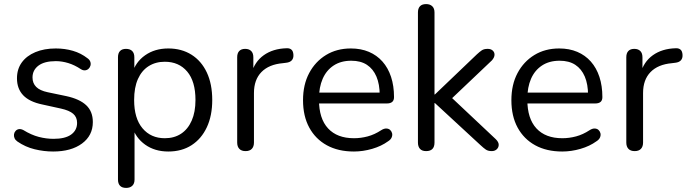

<svg xmlns="http://www.w3.org/2000/svg" viewBox="-20 -732 3365 939"><path d="M240 9Q195 9 149.5 -2Q104 -13 65 -40Q55 -47 51 -56.5Q47 -66 48.5 -75.5Q50 -85 56.5 -92Q63 -99 72.5 -100.5Q82 -102 94 -96Q133 -72 169.5 -62.5Q206 -53 242 -53Q299 -53 328 -74Q357 -95 357 -131Q357 -159 338 -175.5Q319 -192 278 -201L187 -221Q124 -234 93.5 -266Q63 -298 63 -349Q63 -394 86.5 -426.5Q110 -459 153 -477Q196 -495 253 -495Q297 -495 336.5 -483.5Q376 -472 408 -447Q418 -440 421.5 -430.5Q425 -421 422.5 -411.5Q420 -402 413 -395.5Q406 -389 396 -388Q386 -387 375 -394Q345 -414 314 -423.5Q283 -433 253 -433Q197 -433 168 -411Q139 -389 139 -353Q139 -325 157 -307Q175 -289 213 -281L304 -262Q369 -248 401.5 -217.5Q434 -187 434 -135Q434 -69 381 -30Q328 9 240 9Z M597 187Q577 187 567 176.5Q557 166 557 146V-452Q557 -472 567 -482.5Q577 -493 596 -493Q616 -493 626.5 -482.5Q637 -472 637 -452V-357L626 -371Q642 -428 689.5 -461.5Q737 -495 803 -495Q868 -495 916.5 -464.5Q965 -434 991.5 -377.5Q1018 -321 1018 -243Q1018 -166 991.5 -109.5Q965 -53 917 -22Q869 9 803 9Q737 9 690 -24.5Q643 -58 626 -114H638V146Q638 166 627 176.5Q616 187 597 187ZM786 -56Q832 -56 865.5 -78Q899 -100 917.5 -142Q936 -184 936 -243Q936 -334 895.5 -382Q855 -430 786 -430Q741 -430 707 -408.5Q673 -387 654.5 -345.5Q636 -304 636 -243Q636 -153 677 -104.5Q718 -56 786 -56Z M1181 7Q1161 7 1150.5 -4Q1140 -15 1140 -35V-452Q1140 -472 1150 -482.5Q1160 -493 1179 -493Q1198 -493 1208.5 -482.5Q1219 -472 1219 -452V-371H1209Q1225 -430 1270 -462Q1315 -494 1381 -496Q1396 -497 1405 -489.5Q1414 -482 1415 -464Q1416 -447 1407 -437Q1398 -427 1379 -425L1363 -423Q1295 -417 1258.5 -379.5Q1222 -342 1222 -277V-35Q1222 -15 1211.5 -4Q1201 7 1181 7Z M1711 9Q1634 9 1578.5 -21.5Q1523 -52 1492.5 -108Q1462 -164 1462 -242Q1462 -318 1492 -374.5Q1522 -431 1574.5 -463Q1627 -495 1696 -495Q1745 -495 1784 -478.5Q1823 -462 1850.5 -431Q1878 -400 1892.5 -356Q1907 -312 1907 -257Q1907 -241 1898 -233.5Q1889 -226 1872 -226H1524V-279H1853L1837 -266Q1837 -320 1821 -357.5Q1805 -395 1774.5 -415Q1744 -435 1698 -435Q1647 -435 1611.5 -411.5Q1576 -388 1558 -346.5Q1540 -305 1540 -250V-244Q1540 -152 1584.5 -104Q1629 -56 1711 -56Q1745 -56 1778.5 -65Q1812 -74 1844 -95Q1858 -104 1869.5 -103.5Q1881 -103 1888 -96.5Q1895 -90 1897.5 -80.5Q1900 -71 1895.5 -60Q1891 -49 1878 -41Q1845 -17 1800 -4Q1755 9 1711 9Z M2064 7Q2044 7 2034 -4Q2024 -15 2024 -35V-671Q2024 -691 2034 -701.5Q2044 -712 2064 -712Q2083 -712 2094 -701.5Q2105 -691 2105 -671V-270H2107L2312 -466Q2326 -479 2336.5 -486Q2347 -493 2365 -493Q2381 -493 2390 -484.5Q2399 -476 2398.5 -463.5Q2398 -451 2386 -437L2168 -230V-274L2405 -51Q2419 -37 2419 -24Q2419 -11 2409.5 -2Q2400 7 2385 7Q2367 7 2356 -0.5Q2345 -8 2329 -23L2107 -228H2105V-35Q2105 7 2064 7Z M2730 9Q2653 9 2597.5 -21.5Q2542 -52 2511.5 -108Q2481 -164 2481 -242Q2481 -318 2511 -374.5Q2541 -431 2593.5 -463Q2646 -495 2715 -495Q2764 -495 2803 -478.5Q2842 -462 2869.5 -431Q2897 -400 2911.5 -356Q2926 -312 2926 -257Q2926 -241 2917 -233.5Q2908 -226 2891 -226H2543V-279H2872L2856 -266Q2856 -320 2840 -357.5Q2824 -395 2793.5 -415Q2763 -435 2717 -435Q2666 -435 2630.5 -411.5Q2595 -388 2577 -346.5Q2559 -305 2559 -250V-244Q2559 -152 2603.5 -104Q2648 -56 2730 -56Q2764 -56 2797.5 -65Q2831 -74 2863 -95Q2877 -104 2888.5 -103.5Q2900 -103 2907 -96.5Q2914 -90 2916.5 -80.5Q2919 -71 2914.5 -60Q2910 -49 2897 -41Q2864 -17 2819 -4Q2774 9 2730 9Z M3084 7Q3064 7 3053.5 -4Q3043 -15 3043 -35V-452Q3043 -472 3053 -482.5Q3063 -493 3082 -493Q3101 -493 3111.5 -482.5Q3122 -472 3122 -452V-371H3112Q3128 -430 3173 -462Q3218 -494 3284 -496Q3299 -497 3308 -489.5Q3317 -482 3318 -464Q3319 -447 3310 -437Q3301 -427 3282 -425L3266 -423Q3198 -417 3161.5 -379.5Q3125 -342 3125 -277V-35Q3125 -15 3114.5 -4Q3104 7 3084 7Z"/></svg>

Font: Nunito ExtraLight
Style: Regular
Weight: 400
Version: Version 3.602